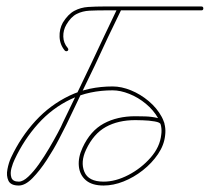

<svg xmlns="http://www.w3.org/2000/svg" viewBox="-20 -567 648 593"><path d="M189 -419Q193 -414 189 -410Q184 -407 180 -411Q165 -429 164 -453Q163 -477 174 -497Q190 -523 209.5 -533.5Q229 -544 252.5 -545.5Q276 -547 302 -547Q377 -547 452 -547Q527 -547 602 -547Q602 -547 602 -547Q602 -547 602 -547Q608 -547 608 -541Q608 -535 602 -535Q527 -535 452 -535Q377 -535 302 -535Q278 -535 256.5 -534Q235 -533 217 -524Q199 -515 185 -491Q175 -474 175.5 -454Q176 -434 189 -419Q189 -419 189 -419Q189 -419 189 -419ZM352 -546Q357 -544 355 -538Q334 -495 313.5 -452Q293 -409 273 -365Q251 -320 229 -274Q207 -228 185 -182Q178 -168 162 -137Q146 -106 124.5 -73Q103 -40 80.5 -17Q58 6 38 6Q13 6 6 -9Q-1 -24 3 -44.5Q7 -65 14 -80Q14 -80 14 -80Q14 -80 14 -80Q44 -144 89.5 -193.5Q135 -243 194.5 -271.5Q254 -300 328 -300Q355 -300 384.5 -288Q414 -276 439.5 -254.5Q465 -233 479.5 -206Q494 -179 490 -149Q487 -119 468 -91Q449 -63 421 -41Q393 -19 361.5 -6.5Q330 6 300 6Q264 6 245 -10.5Q226 -27 223.5 -54Q221 -81 235 -111Q259 -163 300.5 -185.5Q342 -208 398 -208Q407 -208 427.5 -207.5Q448 -207 467 -202.5Q486 -198 488 -185Q488 -185 488 -185Q488 -185 488 -185Q489 -179 483 -178Q478 -177 476 -183Q475 -189 457.5 -192Q440 -195 421 -195.5Q402 -196 398 -196Q345 -196 307 -175Q269 -154 246 -105Q228 -67 240.5 -36.5Q253 -6 300 -6Q337 -6 376.5 -26.5Q416 -47 445 -80Q474 -113 478 -151Q482 -178 468 -202.5Q454 -227 430.5 -246.5Q407 -266 379.5 -277Q352 -288 328 -288Q256 -288 198.5 -260.5Q141 -233 97.5 -184.5Q54 -136 25 -74Q25 -74 25 -74Q25 -74 25 -74Q20 -64 15.5 -48Q11 -32 15 -19Q19 -6 38 -6Q51 -6 67.5 -21.5Q84 -37 100.5 -60.5Q117 -84 132 -109.5Q147 -135 158.5 -156.5Q170 -178 174 -188Q196 -233 218 -279Q240 -325 262 -371Q282 -414 302.5 -457Q323 -500 344 -544Q347 -549 352 -546Z"/></svg>

Font: FRB American Cursive Thin
Style: Italic
Weight: 100
Italic angle: -25°
Version: Version 2.0;Modular Font Editor K font №1